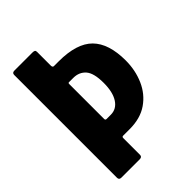

<svg xmlns="http://www.w3.org/2000/svg" viewBox="-208 -803 898 898"><g transform="rotate(-45 241.0 -354.0)"><path d="M457 -373Q457 -309 433 -254Q409 -199 361.5 -166Q314 -133 243 -133H200Q192 -133 192 -125V-14Q192 0 176 0H55Q40 0 40 -14V-694Q40 -708 55 -708H175Q183 -708 187.5 -705.5Q192 -703 192 -695V-603Q192 -599 194 -595.5Q196 -592 201 -592H232Q351 -592 404 -538.5Q457 -485 457 -373ZM310 -372Q310 -437 287 -463Q264 -489 226 -489H199Q195 -489 193.5 -488Q192 -487 192 -480V-251Q192 -243 200 -243H228Q266 -243 288 -277Q310 -311 310 -372Z"/></g></svg>

Font: Glory Thin ExtraBold
Style: Regular
Weight: 800
Version: Version 1.011